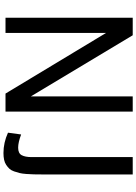

<svg xmlns="http://www.w3.org/2000/svg" viewBox="139 -908 779 1098"><g transform="rotate(90 529.0 -358.5)"><path d="M81.1 0ZM617.7 0H514.6L168 -574.7V0H81.1V-727.5H181.2L530.8 -145V-727.5H617.7ZM977.1 -727.5V-210.9Q977.1 -181.2 976.6 -161.9Q976.1 -142.6 974.4 -118.9Q972.7 -95.2 969 -80.3Q965.3 -65.4 959.5 -48.8Q953.6 -32.2 944.6 -22.5Q935.5 -12.7 922.9 -4.2Q910.2 4.4 893.1 8.1Q876 11.7 854.5 11.7Q795.4 11.7 738.3 -14.2L748.5 -89.4Q793.5 -72.3 824.2 -72.3Q856 -72.3 866.9 -92.3Q877.9 -112.3 877.9 -149.9V-727.5Z"/></g></svg>

Font: Coda
Style: Regular
Weight: 400
Designer: vernon adams
Foundry: vernon adams
Version: Version 2.000; ttfautohint (v0.8) -r 50 -G 200 -x